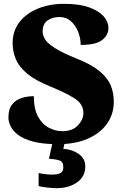

<svg xmlns="http://www.w3.org/2000/svg" viewBox="-20 -744 645 1004"><path d="M284 10Q203 10 152 -4Q101 -18 73 -40Q45 -62 34.5 -86Q24 -110 24 -129Q24 -174 43.5 -198Q63 -222 93 -231.5Q123 -241 157 -241Q157 -173 179.5 -133Q202 -93 236.5 -75.5Q271 -58 306 -58Q359 -58 387.5 -88.5Q416 -119 416 -153Q416 -201 368.5 -230.5Q321 -260 240 -293Q164 -324 122 -359Q80 -394 63 -434Q46 -474 46 -518Q46 -582 81.5 -628Q117 -674 178 -699Q239 -724 315 -724Q396 -724 447.5 -705Q499 -686 523 -657.5Q547 -629 547 -598Q547 -561 514.5 -535Q482 -509 402 -509Q402 -543 389 -576.5Q376 -610 351.5 -632.5Q327 -655 291 -655Q254 -655 228.5 -637Q203 -619 203 -579Q203 -559 216 -538Q229 -517 267.5 -492.5Q306 -468 380 -438Q456 -408 498.5 -373.5Q541 -339 558 -299.5Q575 -260 575 -212Q575 -147 539.5 -97Q504 -47 438.5 -18.5Q373 10 284 10ZM276 240Q260 240 230 237Q200 234 182 229V161Q220 169 250 169Q279 169 295 162Q311 155 311 130Q311 101 289.5 94.5Q268 88 236 86L257 -9H321L311 34Q360 38 393 62Q426 86 426 126Q426 179 383 209.5Q340 240 276 240Z"/></svg>

Font: Noto Serif Tamil Black
Style: Regular
Weight: 900
Designer: Indian Type Foundry, Tom Grace, and the Monotype Design Team
Foundry: Monotype Imaging Inc.
Version: Version 2.004; ttfautohint (v1.8.4.7-5d5b)